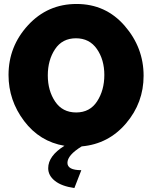

<svg xmlns="http://www.w3.org/2000/svg" viewBox="-20 -734 767 968"><path d="M355 214Q291 205 257 178Q223 151 223 114Q223 52 305 1Q180 -20 101.5 -124Q23 -228 23 -356Q23 -500 121.5 -607Q220 -714 366 -714Q513 -714 608.5 -604Q704 -494 704 -352Q704 -216 615.5 -112Q527 -8 392 4Q320 48 320 87Q320 124 390 124ZM363 -541Q294 -541 257.5 -486Q221 -431 221 -354Q221 -277 258 -222Q295 -167 364 -167Q433 -167 469.5 -223Q506 -279 506 -356Q506 -433 468.5 -487Q431 -541 363 -541Z"/></svg>

Font: Raleway
Style: Heavy
Weight: 900
Designer: Matt McInerney, Pablo Impallari, Rodrigo Fuenzalida
Foundry: Matt McInerney, Pablo Impallari, Rodrigo Fuenzalida
Version: Version 2.001